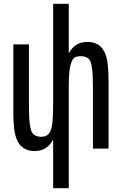

<svg xmlns="http://www.w3.org/2000/svg" viewBox="-20 -780 640 1008"><path d="M259 -47Q241 -15 217 -1Q193 13 162 13Q99 13 72 -39Q59 -65 54.5 -103.5Q50 -142 50 -192V-547H132V-234Q132 -161 136 -131.5Q140 -102 146 -89Q159 -62 196 -62Q217 -62 228 -70.5Q239 -79 245 -92Q253 -110 256 -144.5Q259 -179 259 -234V-760H341V-500Q359 -532 383 -546Q407 -560 439 -560Q502 -560 528 -508Q541 -482 545.5 -443.5Q550 -405 550 -355V0H468V-313Q468 -383 464 -414Q460 -445 455 -458Q442 -485 403 -485Q370 -485 359.5 -463.5Q349 -442 345 -410Q343 -394 342 -374Q341 -354 341 -329V208H259Z"/></svg>

Font: PlemolJP35 Console
Style: Regular
Weight: 400
Version: v2.0.3; ttfautohint (v1.8.4.7-5d5b-dirty) -l 6 -r 45 -G 200 